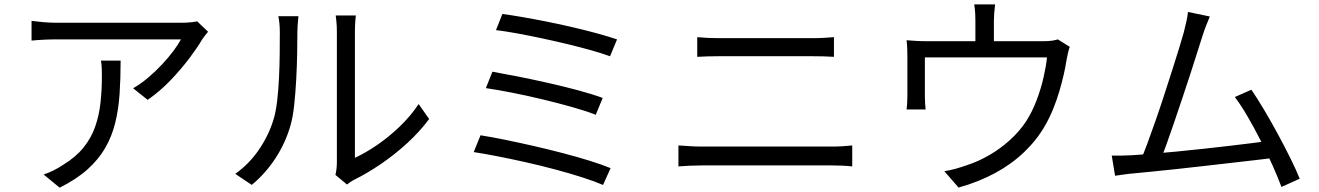

<svg xmlns="http://www.w3.org/2000/svg" viewBox="-20 -821 6030 878"><path d="M931.4 -675.8Q925.5 -669 917.6 -658.8Q909.7 -648.5 904.1 -640.2Q884.6 -606.1 847.3 -556.4Q810 -506.8 761.3 -455.4Q712.5 -404.1 655.3 -364.3L588.8 -417.4Q623.5 -437.2 657.2 -465.7Q690.8 -494.2 720.4 -525.8Q750 -557.3 772.6 -587.5Q795.2 -617.6 807.5 -640.9Q792.5 -640.9 757 -640.9Q721.4 -640.9 672.9 -640.9Q624.4 -640.9 569.2 -640.9Q514.1 -640.9 459.8 -640.9Q405.6 -640.9 358.9 -640.9Q312.2 -640.9 280.1 -640.9Q248 -640.9 237.9 -640.9Q209.8 -640.9 181.6 -639.5Q153.5 -638.2 124.3 -635.4V-725.5Q150.4 -722.1 180.1 -719.5Q209.8 -717 237.9 -717Q248 -717 281 -717Q314 -717 361.7 -717Q409.3 -717 464.9 -717Q520.5 -717 576.2 -717Q631.9 -717 681 -717Q730 -717 764.7 -717Q799.3 -717 812.4 -717Q822.1 -717 835.4 -717.7Q848.7 -718.4 861.8 -719.9Q874.8 -721.5 881.8 -723.3ZM531.6 -544Q531.6 -463.1 526.9 -392Q522.1 -321 506.9 -259.1Q491.6 -197.2 461.1 -144.5Q430.6 -91.7 379.9 -46.2Q329.2 -0.7 252.8 37.1L179.5 -23Q200 -29.6 224.2 -41.4Q248.4 -53.3 269.1 -67.5Q327.5 -103.2 362.6 -147.2Q397.6 -191.1 415.5 -242.5Q433.3 -293.8 439.6 -351.5Q445.9 -409.3 445.9 -471.5Q445.9 -489.6 445.4 -507Q444.8 -524.4 441.6 -544Z M1513.9 -21.2Q1516.7 -32.9 1518.6 -47.6Q1520.5 -62.3 1520.5 -77.3Q1520.5 -86.9 1520.5 -120.9Q1520.5 -154.9 1520.5 -204.7Q1520.5 -254.5 1520.5 -312.4Q1520.5 -370.2 1520.5 -428.8Q1520.5 -487.4 1520.5 -538.3Q1520.5 -589.3 1520.5 -626Q1520.5 -662.8 1520.5 -676.3Q1520.5 -704.8 1518.1 -724.6Q1515.8 -744.3 1515.2 -750.4H1607.3Q1606.7 -744.3 1604.8 -724.4Q1603 -704.4 1603 -676Q1603 -662.4 1603 -626.5Q1603 -590.5 1603 -540.1Q1603 -489.8 1603 -432.4Q1603 -374.9 1603 -319.1Q1603 -263.3 1603 -215.8Q1603 -168.2 1603 -137Q1603 -105.8 1603 -99.2Q1649.5 -120.7 1702.6 -156.6Q1755.6 -192.5 1806.2 -240.7Q1856.8 -288.9 1894.5 -345.1L1942.4 -276.9Q1899.3 -218.6 1841.7 -166Q1784.2 -113.4 1722 -71.1Q1659.8 -28.8 1601.3 0.2Q1588.8 6.5 1580.6 12.6Q1572.3 18.6 1566.8 22.8ZM1055.9 -25.9Q1119 -71.1 1163.1 -135.2Q1207.3 -199.3 1230 -271.7Q1241 -306.3 1247.1 -357.3Q1253.2 -408.3 1255.9 -465.5Q1258.6 -522.8 1259.1 -577.5Q1259.6 -632.1 1259.6 -674.3Q1259.6 -696.5 1257.8 -713.8Q1256 -731 1252.8 -746.8H1344.8Q1344.2 -741.3 1343.1 -729.7Q1342.1 -718.2 1341 -704.1Q1339.9 -689.9 1339.9 -675Q1339.9 -633.3 1338.9 -576.5Q1337.9 -519.6 1334.6 -458.3Q1331.3 -397 1325.5 -342.2Q1319.7 -287.4 1309.1 -250Q1286.7 -169.7 1240.6 -98.7Q1194.5 -27.8 1131.3 24.5Z M2277.3 -757.1Q2316 -752.1 2369.2 -742.9Q2422.3 -733.7 2481.7 -721.9Q2541 -710 2600.4 -696.1Q2659.8 -682.2 2711.8 -668Q2763.7 -653.8 2801.7 -640.8L2769.6 -563.6Q2733.2 -577.2 2682.3 -591.4Q2631.4 -605.6 2573.5 -619.6Q2515.6 -633.5 2456.5 -646.1Q2397.3 -658.7 2343.6 -668.5Q2289.9 -678.3 2248.1 -683.3ZM2231.7 -493.1Q2283 -484.1 2349.9 -470.8Q2416.9 -457.5 2488.3 -441.4Q2559.7 -425.3 2624.7 -407.8Q2689.6 -390.3 2736 -373.1L2704.4 -296.1Q2660.8 -313.4 2597.3 -331.2Q2533.7 -349.1 2462.8 -366.2Q2391.9 -383.3 2323.5 -396.8Q2255.2 -410.3 2201.9 -418ZM2177.4 -202.4Q2227.6 -194.4 2290.1 -181.7Q2352.6 -169 2419.8 -153.6Q2486.9 -138.2 2552.1 -121.2Q2617.3 -104.2 2674.3 -86.6Q2731.2 -69 2772.2 -52.1L2737.6 24.8Q2697.8 7.6 2641.1 -10.5Q2584.5 -28.6 2518.9 -46.1Q2453.2 -63.6 2385.8 -78.8Q2318.4 -94 2256.6 -106Q2194.9 -118 2146.3 -125.6Z M3168.4 -651.1Q3191.9 -648.9 3217.1 -647.7Q3242.4 -646.5 3266.5 -646.5Q3282.6 -646.5 3316.6 -646.5Q3350.6 -646.5 3394.4 -646.5Q3438.3 -646.5 3485.4 -646.5Q3532.6 -646.5 3575.6 -646.5Q3618.6 -646.5 3650.5 -646.5Q3682.3 -646.5 3695.1 -646.5Q3722.2 -646.5 3747.8 -647.9Q3773.4 -649.3 3793.6 -651.1V-561.1Q3773.4 -562.7 3746.5 -563.3Q3719.7 -563.9 3695.1 -563.9Q3682.9 -563.9 3650.3 -563.9Q3617.7 -563.9 3573.3 -563.9Q3529 -563.9 3480.7 -563.9Q3432.4 -563.9 3388.4 -563.9Q3344.3 -563.9 3311.9 -563.9Q3279.5 -563.9 3266.9 -563.9Q3241.2 -563.9 3216.2 -563.2Q3191.1 -562.5 3168.4 -561.1ZM3082.4 -155.9Q3108.3 -154.5 3134 -152.7Q3159.7 -150.8 3187 -150.8Q3199.2 -150.8 3234.7 -150.8Q3270.3 -150.8 3320.7 -150.8Q3371.2 -150.8 3429.1 -150.8Q3487 -150.8 3544.6 -150.8Q3602.3 -150.8 3652.5 -150.8Q3702.6 -150.8 3738.3 -150.8Q3773.9 -150.8 3786.1 -150.8Q3808.8 -150.8 3832 -152.2Q3855.3 -153.5 3877.2 -155.9V-60Q3854.9 -62.4 3830.5 -63.5Q3806 -64.5 3786.1 -64.5Q3773.9 -64.5 3738.3 -64.5Q3702.6 -64.5 3652.5 -64.5Q3602.3 -64.5 3544.6 -64.5Q3487 -64.5 3429.1 -64.5Q3371.2 -64.5 3320.7 -64.5Q3270.3 -64.5 3234.7 -64.5Q3199.2 -64.5 3187 -64.5Q3159.7 -64.5 3133.6 -63.2Q3107.5 -61.8 3082.4 -60Z M4530.6 -801Q4527.8 -778 4526.4 -759.9Q4525 -741.7 4525 -725.8Q4525 -714.3 4525 -689.3Q4525 -664.4 4525 -637.4Q4525 -610.5 4525 -592.3H4440.4Q4440.4 -612.2 4440.4 -639.2Q4440.4 -666.1 4440.4 -690.2Q4440.4 -714.3 4440.4 -725.8Q4440.4 -741.7 4439.5 -759.9Q4438.6 -778 4435.1 -801ZM4871.9 -606.8Q4868 -596.4 4863.8 -578.7Q4859.6 -561.1 4857.2 -546.7Q4852.7 -516.9 4844.3 -479.8Q4835.9 -442.8 4824 -402.5Q4812.1 -362.2 4795.8 -322.4Q4779.6 -282.5 4758.9 -246.5Q4721.6 -181.3 4664 -126Q4606.4 -70.7 4530.7 -29.7Q4455.1 11.2 4363.4 36.7L4298.4 -38Q4323.4 -41.9 4350.8 -49.5Q4378.2 -57.2 4401.7 -65.7Q4452.3 -81.9 4503.1 -111.2Q4554 -140.5 4598.2 -180.5Q4642.5 -220.5 4673.2 -267.5Q4700.2 -310 4719.8 -361.2Q4739.3 -412.4 4751.4 -464.2Q4763.4 -516 4767.9 -558.5H4209.4Q4209.4 -542.9 4209.4 -517.8Q4209.4 -492.8 4209.4 -465.2Q4209.4 -437.7 4209.4 -414.5Q4209.4 -391.3 4209.4 -379.9Q4209.4 -366.4 4210.4 -349.2Q4211.4 -332 4212.7 -320.5H4125.6Q4127.6 -333.9 4128.5 -351.9Q4129.4 -369.9 4129.4 -384.4Q4129.4 -396.4 4129.4 -420Q4129.4 -443.6 4129.4 -471.1Q4129.4 -498.6 4129.4 -522.7Q4129.4 -546.9 4129.4 -560Q4129.4 -575.8 4128.7 -598.1Q4128 -620.4 4125.6 -637Q4147.5 -635.2 4170.2 -633.9Q4192.9 -632.6 4219.2 -632.6H4749.1Q4777.2 -632.6 4792.6 -635.2Q4808 -637.8 4817.5 -640.9Z M5512.4 -745.6Q5505 -727.3 5496.4 -706Q5487.7 -684.8 5477.6 -652.9Q5469.4 -627.5 5455.4 -583Q5441.4 -538.5 5423.7 -483.9Q5406 -429.3 5386.3 -370.9Q5366.7 -312.5 5348.1 -257.7Q5329.4 -202.9 5313.7 -159.4Q5298 -115.8 5287 -90.4L5196 -87.5Q5208.8 -116.6 5226.1 -162.9Q5243.4 -209.2 5263.1 -265.9Q5282.9 -322.5 5302.4 -382.4Q5321.9 -442.3 5339.7 -498Q5357.6 -553.6 5371.4 -598.7Q5385.2 -643.8 5392.6 -670.2Q5401.7 -705.3 5406 -725.8Q5410.3 -746.2 5412.5 -766.3ZM5702.5 -410.7Q5728.8 -372.3 5760.6 -318.9Q5792.3 -265.6 5823.8 -207.4Q5855.3 -149.2 5881.6 -96Q5907.9 -42.8 5923.5 -3.7L5840 33.9Q5825.1 -6.8 5800.3 -62.3Q5775.5 -117.8 5745.5 -177Q5715.6 -236.2 5684.6 -289.1Q5653.7 -342 5626.7 -377.3ZM5157.3 -111.2Q5193.1 -113.4 5244.5 -117.5Q5295.9 -121.6 5356 -127.5Q5416.1 -133.4 5478.4 -140.1Q5540.7 -146.9 5599.6 -153.7Q5658.6 -160.5 5707.7 -166.8Q5756.8 -173.1 5788.5 -177.5L5811 -99.8Q5776.6 -95.4 5724.8 -89.3Q5673 -83.2 5612.3 -76.4Q5551.5 -69.5 5487.4 -62.1Q5423.4 -54.7 5362.2 -48.1Q5301 -41.5 5249.2 -36.4Q5197.5 -31.3 5162 -27.9Q5143 -26.5 5122 -23.4Q5101 -20.3 5079.1 -17.3L5063.9 -109.5Q5086.6 -108.9 5111.3 -109.5Q5136 -110.2 5157.3 -111.2Z"/></svg>

Font: Shanggu Sans SC VF
Style: Regular
Weight: 250
Designer: GuiWonder
Version: Version 1.021